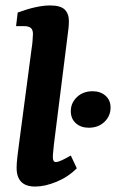

<svg xmlns="http://www.w3.org/2000/svg" viewBox="-20 -678 426 705"><path d="M109 7Q41 7 41 -62Q41 -79 44 -104Q47 -129 50 -151L96 -499Q98 -510 99.5 -527.5Q101 -545 101 -553Q101 -569 93 -575.5Q85 -582 69 -582H39L45 -632Q116 -658 164 -658Q202 -658 217.5 -643Q233 -628 233 -600Q233 -589 231.5 -574Q230 -559 228 -546L178 -148Q177 -136 175.5 -122.5Q174 -109 174 -101Q174 -83 185 -83Q193 -83 207 -89.5Q221 -96 240 -107L262 -60Q230 -28 187.5 -10.5Q145 7 109 7ZM306 -209Q277 -209 258.5 -225.5Q240 -242 240 -270Q240 -300 262.5 -321.5Q285 -343 320 -343Q349 -343 367.5 -326.5Q386 -310 386 -283Q386 -252 363.5 -230.5Q341 -209 306 -209Z"/></svg>

Font: Rasa
Style: Bold Italic
Weight: 700
Italic angle: -7.10001°
Designer: Anna Giedrys (Yrsa+Rasa design), David Brezina (Yrsa art-direction, Rasa art-direction, design)
Foundry: Rosetta Type Foundry
Version: Version 2.004